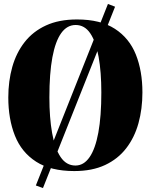

<svg xmlns="http://www.w3.org/2000/svg" viewBox="-20 -853 763 972"><path d="M526.5 -833 562.5 -819 197.5 99 161.5 86ZM356 13Q236.5 13 162.8 -34.5Q89 -82 55.5 -166.2Q22 -250.5 22 -359.5Q22 -442.5 42.2 -514.2Q62.5 -586 104.8 -640Q147 -694 212.8 -724.2Q278.5 -754.5 370 -754.5Q488.5 -754.5 561.5 -707.2Q634.5 -660 667.8 -576.8Q701 -493.5 701 -385Q701 -301.5 681 -229.2Q661 -157 619 -102.5Q577 -48 511.8 -17.5Q446.5 13 356 13ZM362 -15Q404 -15 433.2 -57Q462.5 -99 477.8 -181.5Q493 -264 493 -385Q493 -488.5 479.2 -565.2Q465.5 -642 437 -684.2Q408.5 -726.5 363 -726.5Q319.5 -726.5 290 -685.5Q260.5 -644.5 245.2 -563Q230 -481.5 230 -359.5Q230 -257.5 243.8 -179.8Q257.5 -102 286.5 -58.5Q315.5 -15 362 -15Z"/></svg>

Font: Merriweather 144pt Black
Style: Regular
Weight: 900
Version: Version 2.100